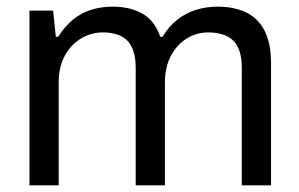

<svg xmlns="http://www.w3.org/2000/svg" viewBox="-20 -558 900 578"><path d="M68.7 0V-526H139.9L148.1 -447.3H155.1Q175.3 -479.1 200 -499.2Q224.8 -519.3 254.9 -528.6Q285 -538 319.9 -538Q370.5 -538 407.9 -517.4Q445.3 -496.8 462.5 -447.3H469.1Q488.4 -478.6 513.4 -498.5Q538.5 -518.4 569.4 -528.2Q600.3 -538 635.3 -538Q682.8 -538 718.8 -521.7Q754.8 -505.4 775.3 -467.8Q795.9 -430.1 795.9 -366.5V0H707.9V-353Q707.9 -385.1 700.3 -406.1Q692.6 -427.1 678.9 -438.8Q665.2 -450.4 646.7 -455.4Q628.2 -460.4 606.6 -460.4Q571.6 -460.4 542.2 -442.1Q512.7 -423.8 494.6 -390.1Q476.5 -356.3 476.5 -309.2V0H388.5V-353Q388.5 -385.1 380.9 -406.1Q373.3 -427.1 360.1 -438.8Q346.8 -450.4 328.6 -455.4Q310.3 -460.4 289.5 -460.4Q254.1 -460.4 223.7 -442.1Q193.3 -423.8 175 -390.1Q156.7 -356.3 156.7 -309.2V0Z"/></svg>

Font: Archivo SemiBold
Style: Regular
Weight: 600
Designer: Hector Gatti
Foundry: Omnibus-Type
Version: Version 2.001